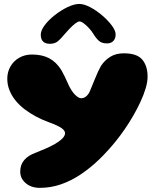

<svg xmlns="http://www.w3.org/2000/svg" viewBox="-20 -710 768 949"><path d="M177 218.5Q134 218.5 107 195.2Q80 172 80 138.5Q80 104 100 80.8Q120 57.5 158.5 44Q179.5 35.5 204.2 25Q229 14.5 251.2 1.8Q273.5 -11 287.5 -24.8Q301.5 -38.5 301.5 -52Q301.5 -64 285 -76.2Q268.5 -88.5 223.5 -105Q189 -117.5 158 -134Q127 -150.5 101 -170.5Q75 -190.5 56 -214.2Q37 -238 26.5 -264.8Q16 -291.5 16 -321Q16 -354 31.5 -381.2Q47 -408.5 74.8 -424.5Q102.5 -440.5 138 -440.5Q188.5 -440.5 223.2 -422Q258 -403.5 283 -364Q301.5 -330.5 313.8 -301.8Q326 -273 341 -253Q350.5 -240.5 361.5 -232.5Q372.5 -224.5 382 -224.5Q396.5 -224.5 408.2 -235.8Q420 -247 425.5 -262.5Q436.5 -288 450.8 -323.8Q465 -359.5 479.5 -385Q497.5 -412 525 -429.2Q552.5 -446.5 592 -446.5Q657.5 -446.5 683.5 -415Q709.5 -383.5 709.5 -331.5Q709.5 -305.5 700 -273.5Q690.5 -241.5 674.2 -206.5Q658 -171.5 638 -137Q618 -102.5 596.2 -71Q574.5 -39.5 553.5 -13.5Q515 34.5 471.5 76.8Q428 119 380.5 151Q333 183 282.2 200.8Q231.5 218.5 177 218.5ZM226.5 -493.5Q181.5 -493.5 181.5 -539Q181.5 -559.5 201 -585.5Q220.5 -611.5 250.8 -635.2Q281 -659 313.8 -674.8Q346.5 -690.5 372.5 -690.5Q395.5 -690.5 426.2 -674.2Q457 -658 485.5 -633.5Q514 -609 532.8 -583.8Q551.5 -558.5 551.5 -540Q551.5 -519 540 -507.2Q528.5 -495.5 508.5 -495.5Q483 -495.5 468.8 -508.2Q454.5 -521 441.5 -542.5Q433.5 -556 420.5 -570.2Q407.5 -584.5 394.5 -594.2Q381.5 -604 373 -604Q365 -604 351.2 -593.2Q337.5 -582.5 323 -567.2Q308.5 -552 297.5 -539Q281.5 -519 266.2 -506.2Q251 -493.5 226.5 -493.5Z"/></svg>

Font: Gluten ExtraBold
Style: Regular
Weight: 800
Designer: Tyler Finck
Foundry: Etcetera Type Company
Version: Version 1.300